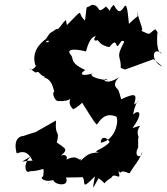

<svg xmlns="http://www.w3.org/2000/svg" viewBox="-20 -756 693 795"><path d="M319 -106C307 -72 307 -134 237 -83C277 -92 251 -141 212 -94C270 -143 259 -133 200 -177C190 -174 181 -165 215 -166C230 -222 206 -186 212 -257L127 -209L104 -202L77 -193C77 -193 30 -194 49 -121C69 -127 91 -137 115 -91C59 -89 59 -76 112 -112C72 -82 84 -32 104 -47C166 -48 163 -76 159 -26C134 -16 192 11 215 -27C166 21 168 11 200 -11C207 11 270 19 253 -21C283 -21 325 -22 321 -23C339 -7 309 40 373 -26C362 36 361 30 388 -18C433 12 391 9 441 -20C454 -48 486 2 470 -48C490 -28 465 -60 516 -38C539 -76 558 -93 569 -128C569 -98 530 -104 552 -145V-183C560 -187 538 -206 560 -234C555 -236 539 -228 529 -226C576 -291 555 -304 531 -282C545 -356 569 -342 535 -323C546 -362 548 -376 482 -345C479 -350 472 -394 461 -389C482 -383 431 -397 474 -437C408 -393 400 -442 427 -424C355 -430 347 -452 370 -455C337 -441 297 -442 333 -466C262 -499 290 -514 271 -531C256 -552 283 -556 336 -543C352 -602 366 -602 377 -608C352 -571 409 -596 375 -597C388 -591 393 -567 433 -561C468 -607 457 -553 470 -568C484 -585 480 -591 495 -584C456 -513 482 -527 480 -475L498 -468L616 -511L653 -480C605 -499 606 -567 651 -535C626 -535 630 -603 632 -624C659 -589 652 -597 623 -635C589 -613 609 -609 564 -629C580 -628 551 -673 549 -711C548 -674 563 -706 514 -657C507 -733 503 -733 497 -732C478 -703 471 -700 451 -736C413 -703 462 -687 419 -729C376 -692 401 -735 360 -736C331 -714 343 -750 332 -671C295 -702 335 -730 257 -652C254 -666 251 -692 250 -659C256 -695 225 -626 213 -636C178 -609 198 -636 163 -584C211 -599 153 -558 178 -600C139 -575 110 -536 127 -484C140 -494 110 -454 103 -473C141 -443 123 -462 140 -457C163 -430 172 -443 163 -435C207 -425 202 -356 209 -374C192 -386 202 -335 224 -337C196 -343 274 -323 287 -366C238 -323 303 -290 283 -306C281 -297 342 -342 316 -337C340 -301 367 -252 381 -240C392 -254 413 -294 462 -273C473 -253 457 -175 397 -165C398 -193 421 -190 434 -168C409 -137 354 -129 391 -125C347 -123 343 -116 313 -90Z"/></svg>

Font: Asimov Aggro
Style: CondIt
Weight: 500
Designer: Google
Version: Version 2.000980; 2014